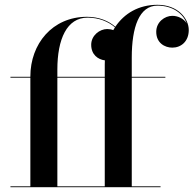

<svg xmlns="http://www.w3.org/2000/svg" viewBox="-20 -780 806 800"><path d="M23.5 -3.5V0H649V-3.5H529V-456.5H669V-460H529V-540C529 -667 560 -756.5 636 -756.5C703 -756.5 744 -720.5 758 -682.5C745.5 -702.5 721.5 -714 698 -714C666.5 -714 631 -688.5 631 -647.5C631 -601 666.5 -581.5 698 -581.5C734.5 -581.5 766.5 -607.5 766.5 -655C766.5 -702 722 -760 636 -760C557.5 -760 498 -724 460.5 -668.5C433.5 -692.5 392.5 -710 342.5 -710C197.5 -710 106.5 -596.5 106.5 -461.5V-460H23.5V-456.5H106.5V-3.5ZM219 -490C219 -617 258.5 -706.5 345 -706.5C391.5 -706.5 432 -690 459 -666C456.5 -662 454 -658.5 452 -654.5C444 -657.5 435 -659 426.5 -659C395.5 -659 360 -632.5 360 -593.5C360 -552 388.5 -532 417 -528.5C416.5 -523 416.5 -517 416.5 -511.5V-460H219ZM219 -3.5V-456.5H416.5V-3.5Z"/></svg>

Font: Bodoni* 48pt Medium
Style: Regular
Weight: 500
Version: Version 2.3